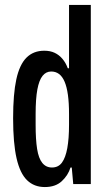

<svg xmlns="http://www.w3.org/2000/svg" viewBox="-20 -744 435 776"><path d="M161 12Q118 12 89.5 -15.5Q61 -43 47 -104Q33 -165 33 -266Q33 -364 46 -423.5Q59 -483 87 -511Q115 -539 159 -539Q183 -539 201 -530.5Q219 -522 232.5 -506Q246 -490 254 -468H259V-724H347V0H276L270 -67H265Q255 -35 229.5 -11.5Q204 12 161 12ZM190 -67Q216 -67 230.5 -87Q245 -107 252 -145.5Q259 -184 259 -240V-283Q259 -328 254.5 -360.5Q250 -393 241 -414Q232 -435 218.5 -445Q205 -455 187 -455Q166 -455 152 -437.5Q138 -420 131 -382.5Q124 -345 124 -283V-240Q124 -180 130 -142Q136 -104 151 -85.5Q166 -67 190 -67Z"/></svg>

Font: Archivo ExtraCondensed Medium
Style: Regular
Weight: 500
Width: 2
Designer: Hector Gatti
Foundry: Omnibus-Type
Version: Version 2.001